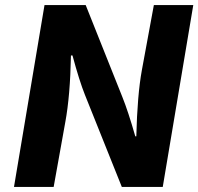

<svg xmlns="http://www.w3.org/2000/svg" viewBox="-20 -735 780 755"><path d="M155 -715H317L461 -354Q484 -297 512 -199H516Q520 -362 538 -460L585 -715H740L620 0H459L314 -362Q292 -417 265 -517H259Q256 -359 237 -256L191 0H35Z"/></svg>

Font: Nebula Sans Bold
Style: Regular
Weight: 700
Italic angle: -9°
Designer: Paul D. Hunt for Adobe (as Source Sans)
Foundry: Nebula Entertainment & Broadcasting LLC
Version: Version 1.010